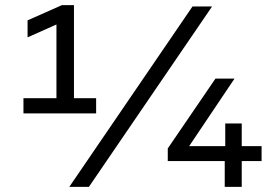

<svg xmlns="http://www.w3.org/2000/svg" viewBox="-20 -725 1041 745"><path d="M353 -344H267V-705H220L87 -646V-580L199 -630V-344H71V-285H353ZM249 0H325L803 -700H727ZM631 -100H852V0H918V-100H995V-158H918V-246H854V-158H714L890 -420H816L631 -149Z"/></svg>

Font: Chess Sans Medium
Style: Regular
Weight: 500
Designer: Wolf Bōese
Foundry: Wolf Bōese
Version: Version 7.223;Glyphs 3.3 (3306)